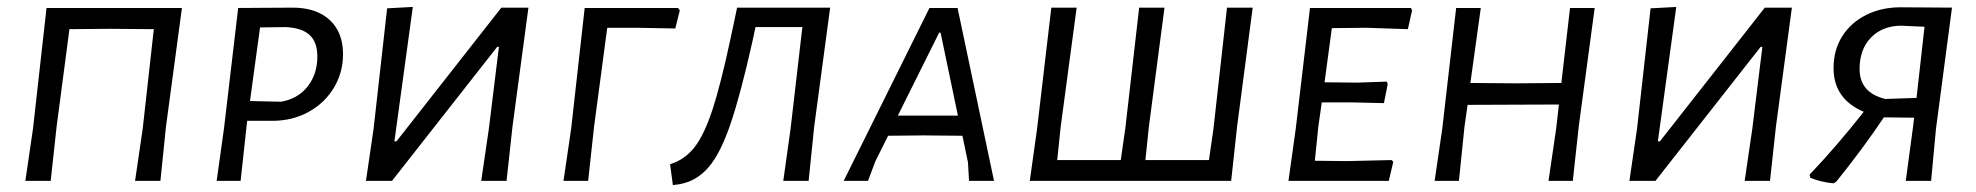

<svg xmlns="http://www.w3.org/2000/svg" viewBox="-20 -521 5691 553"><path d="M458 -156 442 0H369L391 -150L423 -437L295 -438L180 -437L143 -156L126 0H53L75 -150L114 -498H504Z M968 -365Q968 -312 941.5 -268Q915 -224 868.5 -198.5Q822 -173 764 -173H692L690 -156L673 0H604L625 -150L666 -498L823 -499Q891 -499 929.5 -463.5Q968 -428 968 -365ZM894 -358Q894 -400 871.5 -420.5Q849 -441 802 -443L729 -442L700 -230L790 -228Q839 -237 866.5 -272.5Q894 -308 894 -358Z M1056 -150 1095 -497 1169 -501 1116 -114H1122L1424 -499H1502L1456 -156L1439 0H1366L1388 -150L1417 -386H1412L1109 0H1034Z M1938 -491 1925 -439 1814 -441H1729L1691 -156L1674 0H1603L1625 -150L1664 -498H1933Z M2325 -156 2309 0H2236L2257 -150L2291 -443H2156L2147 -401Q2113 -249 2084 -164Q2055 -79 2021 -39.5Q1987 0 1940 9L1918 12L1910 -48Q1952 -61 1980 -96.5Q2008 -132 2032 -205Q2056 -278 2085 -414L2103 -499H2371Z M2843 0H2771L2768 -53L2752 -130L2639 -131L2538 -130L2501 -56L2480 0H2410L2657 -498H2738ZM2689 -427H2685L2566 -188H2739Z M3588 -499 3543 -156 3526 0H2946L2967 -150L3008 -499H3081L3035 -156L3025 -60H3208L3221 -150L3261 -499H3334L3289 -156L3279 -60H3462L3475 -150L3514 -499Z M3816 -440 3795 -284 3891 -283 3974 -286 3977 -279 3966 -224 3877 -226H3787L3777 -156L3767 -58L3860 -57L3988 -60L3993 -55L3980 0H3691L3712 -150L3753 -498H4044L4047 -491L4035 -437L3916 -441Z M4573 -498 4527 -156 4510 0H4440L4462 -150L4470 -220L4207 -219L4198 -156L4182 0H4112L4134 -150L4174 -498H4245L4215 -282L4347 -281L4477 -282L4502 -498Z M4695 -150 4734 -497 4808 -501 4755 -114H4761L5063 -499H5141L5095 -156L5078 0H5005L5027 -150L5056 -386H5051L4748 0H4673Z M5602 -498 5556 -150 5542 0H5469L5490 -156L5493 -182L5406 -183Q5345 -92 5269 2L5261 7Q5226 4 5194 -9L5192 -18Q5271 -101 5348 -199Q5261 -236 5261 -325Q5261 -377 5286 -416.5Q5311 -456 5355 -478Q5399 -500 5454 -500L5603 -499ZM5500 -239 5523 -444 5454 -447Q5401 -446 5368.5 -412.5Q5336 -379 5336 -322Q5336 -254 5410 -236Z"/></svg>

Font: Alegreya Sans SC
Style: Italic
Weight: 400
Italic angle: -7°
Designer: Juan Pablo del Peral
Foundry: Huerta Tipografica
Version: Version 2.008; ttfautohint (v1.6)